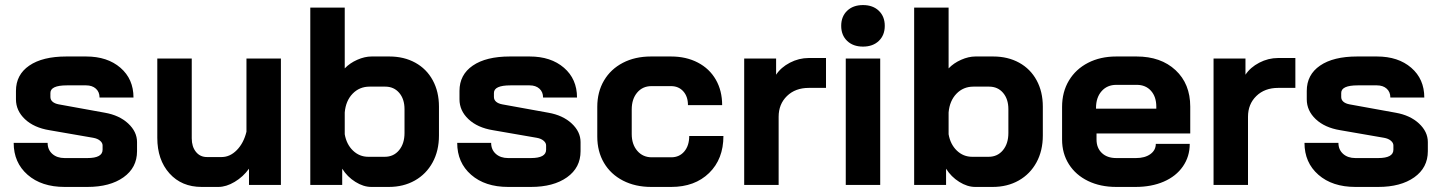

<svg xmlns="http://www.w3.org/2000/svg" viewBox="-20 -730 5685 758"><path d="M34 -166H168Q168 -139 186.5 -122.5Q205 -106 235 -106H325Q385 -106 385 -139V-156Q385 -166 375 -174.5Q365 -183 348 -186L175 -216Q114 -226 78.5 -259.5Q43 -293 43 -338V-371Q43 -435 95.5 -471Q148 -507 242 -507H320Q404 -507 455.5 -462.5Q507 -418 507 -345H373Q373 -367 358.5 -380Q344 -393 320 -393H244Q179 -393 179 -363V-347Q179 -336 187.5 -328.5Q196 -321 212 -318L394 -285Q451 -275 486 -242.5Q521 -210 521 -169V-133Q521 -68 467.5 -30Q414 8 325 8H235Q144 8 89 -40Q34 -88 34 -166Z M601 -186V-499H737V-184Q737 -151 753.5 -130.5Q770 -110 797 -110H855Q888 -110 915 -137.5Q942 -165 953 -210V-499H1089V0H963V-64Q940 -32 906.5 -12Q873 8 842 8H776Q697 8 649 -45.5Q601 -99 601 -186Z M1331 -64V0H1205V-700H1341V-460Q1361 -481 1390.5 -494Q1420 -507 1447 -507H1517Q1575 -507 1619.5 -482.5Q1664 -458 1688.5 -413Q1713 -368 1713 -309V-195Q1713 -135 1688 -89Q1663 -43 1618 -17.5Q1573 8 1515 8H1446Q1415 8 1383 -12Q1351 -32 1331 -64ZM1499 -111Q1534 -111 1555.5 -137Q1577 -163 1577 -205V-299Q1577 -339 1556 -363.5Q1535 -388 1501 -388H1439Q1399 -388 1372 -360Q1345 -332 1341 -286V-200Q1348 -160 1373.5 -135.5Q1399 -111 1434 -111Z M1785 -166H1919Q1919 -139 1937.5 -122.5Q1956 -106 1986 -106H2076Q2136 -106 2136 -139V-156Q2136 -166 2126 -174.5Q2116 -183 2099 -186L1926 -216Q1865 -226 1829.5 -259.5Q1794 -293 1794 -338V-371Q1794 -435 1846.5 -471Q1899 -507 1993 -507H2071Q2155 -507 2206.5 -462.5Q2258 -418 2258 -345H2124Q2124 -367 2109.5 -380Q2095 -393 2071 -393H1995Q1930 -393 1930 -363V-347Q1930 -336 1938.5 -328.5Q1947 -321 1963 -318L2145 -285Q2202 -275 2237 -242.5Q2272 -210 2272 -169V-133Q2272 -68 2218.5 -30Q2165 8 2076 8H1986Q1895 8 1840 -40Q1785 -88 1785 -166Z M2338 -191V-308Q2338 -367 2364.5 -412Q2391 -457 2439 -482Q2487 -507 2550 -507H2629Q2689 -507 2735 -483Q2781 -459 2806 -415.5Q2831 -372 2831 -315H2696Q2696 -349 2677.5 -369.5Q2659 -390 2629 -390H2552Q2517 -390 2495.5 -364.5Q2474 -339 2474 -298V-201Q2474 -160 2496 -134.5Q2518 -109 2553 -109H2630Q2662 -109 2681.5 -132Q2701 -155 2701 -193H2836Q2836 -102 2779.5 -47Q2723 8 2630 8H2551Q2488 8 2439.5 -17Q2391 -42 2364.5 -87Q2338 -132 2338 -191Z M2918 -499H3044V-435Q3063 -464 3098.5 -482.5Q3134 -501 3173 -501H3241V-383H3173Q3120 -383 3087 -351Q3054 -319 3054 -269V0H2918Z M3301 -628Q3301 -665 3324.5 -687.5Q3348 -710 3387 -710Q3426 -710 3449.5 -687.5Q3473 -665 3473 -628Q3473 -591 3449.5 -568.5Q3426 -546 3387 -546Q3348 -546 3324.5 -568.5Q3301 -591 3301 -628ZM3319 -499H3455V0H3319Z M3715 -64V0H3589V-700H3725V-460Q3745 -481 3774.5 -494Q3804 -507 3831 -507H3901Q3959 -507 4003.5 -482.5Q4048 -458 4072.5 -413Q4097 -368 4097 -309V-195Q4097 -135 4072 -89Q4047 -43 4002 -17.5Q3957 8 3899 8H3830Q3799 8 3767 -12Q3735 -32 3715 -64ZM3883 -111Q3918 -111 3939.5 -137Q3961 -163 3961 -205V-299Q3961 -339 3940 -363.5Q3919 -388 3885 -388H3823Q3783 -388 3756 -360Q3729 -332 3725 -286V-200Q3732 -160 3757.5 -135.5Q3783 -111 3818 -111Z M4173 -179V-308Q4173 -367 4200 -412Q4227 -457 4275.5 -482Q4324 -507 4387 -507H4467Q4563 -507 4621 -453Q4679 -399 4679 -309V-203H4309V-179Q4309 -146 4330 -126Q4351 -106 4387 -106H4465Q4500 -106 4521.5 -121.5Q4543 -137 4543 -162H4677Q4677 -112 4650 -73Q4623 -34 4574.5 -13Q4526 8 4463 8H4387Q4324 8 4275.5 -15.5Q4227 -39 4200 -81.5Q4173 -124 4173 -179ZM4545 -301V-309Q4545 -348 4524 -371.5Q4503 -395 4468 -395H4387Q4351 -395 4329 -370Q4307 -345 4307 -304V-301Z M4771 -499H4897V-435Q4916 -464 4951.5 -482.5Q4987 -501 5026 -501H5094V-383H5026Q4973 -383 4940 -351Q4907 -319 4907 -269V0H4771Z M5130 -166H5264Q5264 -139 5282.5 -122.5Q5301 -106 5331 -106H5421Q5481 -106 5481 -139V-156Q5481 -166 5471 -174.5Q5461 -183 5444 -186L5271 -216Q5210 -226 5174.5 -259.5Q5139 -293 5139 -338V-371Q5139 -435 5191.5 -471Q5244 -507 5338 -507H5416Q5500 -507 5551.5 -462.5Q5603 -418 5603 -345H5469Q5469 -367 5454.5 -380Q5440 -393 5416 -393H5340Q5275 -393 5275 -363V-347Q5275 -336 5283.5 -328.5Q5292 -321 5308 -318L5490 -285Q5547 -275 5582 -242.5Q5617 -210 5617 -169V-133Q5617 -68 5563.5 -30Q5510 8 5421 8H5331Q5240 8 5185 -40Q5130 -88 5130 -166Z"/></svg>

Font: Stavian Bold
Style: Bold
Weight: 700
Version: Version 1.000; ttfautohint (v1.6)